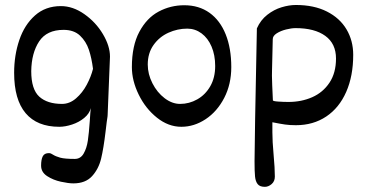

<svg xmlns="http://www.w3.org/2000/svg" viewBox="-20 -492 1469 762"><path d="M336.4 -12.7Q338.4 -46.9 340.3 -63Q335 -41 314.2 -23.9Q293.5 -6.8 266.1 2.2Q238.8 11.2 215.3 11.2Q127.4 11.2 81.8 -42.7Q36.1 -96.7 36.1 -203.1Q36.1 -272.5 56.6 -333Q77.1 -393.6 118.9 -430.7Q160.6 -467.8 221.7 -467.8Q269.5 -467.8 314.9 -435.8Q360.4 -403.8 388.4 -356.7Q416.5 -309.6 416.5 -267.1L407.2 -36.1L406.7 -29.3Q404.3 -16.1 398.9 30.8Q391.1 96.7 381.3 137.5Q371.6 178.2 345.5 207Q319.3 235.8 271 235.8Q252 235.8 221.7 229.2Q191.4 222.7 167.2 207Q143.1 191.4 143.1 165.5Q143.1 141.1 149.7 128.4Q156.2 115.7 173.8 115.7Q178.2 115.7 181.9 117.2Q185.5 118.7 189 121.1Q201.2 128.9 219.2 133.8Q237.3 138.7 276.9 138.7Q299.8 138.7 312 117.4Q324.2 96.2 328.6 66.4Q333 36.6 336.4 -12.7ZM349.1 -218.8Q343.8 -261.2 332.8 -294.4Q321.8 -327.6 297.6 -350.6Q273.4 -373.5 232.4 -373.5Q165.5 -373.5 135.3 -327.6Q105 -281.7 104 -209.5Q104 -137.7 135.7 -108.6Q167.5 -79.6 226.1 -79.6Q256.3 -79.6 281.7 -101.6Q307.1 -123.5 324.2 -155.5Q341.3 -187.5 349.1 -218.8Z M503.4 -225.6Q503.4 -310.5 533 -365.7Q562.5 -420.9 609.6 -446Q656.7 -471.2 711.4 -471.2Q769.5 -471.2 811.5 -441.2Q853.5 -411.1 875.7 -355.7Q897.9 -300.3 897.9 -225.6Q897.9 -157.7 869.9 -103.5Q841.8 -49.3 796.1 -19Q750.5 11.2 699.7 11.2Q648.4 11.2 603 -24.9Q557.6 -61 530.5 -116.5Q503.4 -171.9 503.4 -225.6ZM723.1 -378.4Q684.6 -378.4 648.4 -362.1Q612.3 -345.7 589.4 -313.5Q566.4 -281.2 566.4 -235.8Q566.4 -197.8 585 -161.4Q603.5 -125 633.3 -102.3Q663.1 -79.6 694.8 -79.6Q731 -79.6 762.9 -97.7Q794.9 -115.7 814.5 -149.7Q834 -183.6 834 -230Q834 -273.4 819.6 -307.1Q805.2 -340.8 779.8 -359.6Q754.4 -378.4 723.1 -378.4Z M999.5 -379.4Q1014.2 -412.6 1040.8 -433.3Q1067.4 -454.1 1097.4 -463.1Q1127.4 -472.2 1154.3 -472.2Q1226.1 -472.2 1277.3 -446.3Q1328.6 -420.4 1355.2 -375.5Q1381.8 -330.6 1381.8 -274.4Q1381.8 -190.4 1354 -127.2Q1326.2 -64 1274.7 -29.5Q1223.1 4.9 1154.3 4.9Q1130.4 4.9 1111.3 2.2Q1092.3 -0.5 1061 -6.8V33.2Q1061 68.8 1065.9 122.6Q1070.8 175.3 1070.8 209Q1070.8 227.5 1058.1 238.5Q1045.4 249.5 1031.2 249.5Q1011.2 249.5 1002.7 238.8Q994.1 228 992.2 208.7Q990.2 189.5 990.2 147.9Q990.2 75.7 999.5 -379.4ZM1063 -94.2Q1062.5 -90.3 1084.2 -88.9Q1106 -87.4 1125 -87.4Q1176.3 -87.4 1219 -106.2Q1261.7 -125 1287.6 -163.8Q1313.5 -202.6 1313.5 -259.8Q1313.5 -318.8 1271 -349.6Q1228.5 -380.4 1153.3 -380.4Q1136.7 -380.4 1115.2 -375Q1093.8 -369.6 1078.1 -359.6Q1062.5 -349.6 1062.5 -336.4L1059.6 -212.9Q1058.6 -199.2 1060.3 -154.5Q1062 -109.9 1063 -94.2Z"/></svg>

Font: Dekko
Style: Regular
Weight: 400
Designer: Multiple
Foundry: Sorkin Type
Version: Version 2.001